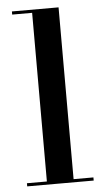

<svg xmlns="http://www.w3.org/2000/svg" viewBox="-54 -785 450 820"><g transform="rotate(-5 171.5 -375.0)"><path d="M29 -13.5H114.5V-736.5H29V-750H229V-13.5H314V0H29Z"/></g></svg>

Font: Bodoni* 16pt Medium
Style: Regular
Weight: 500
Version: Version 2.3